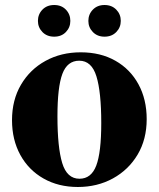

<svg xmlns="http://www.w3.org/2000/svg" viewBox="-20 -734 634 767"><path d="M291 13Q213.5 13 154 -20.8Q94.5 -54.5 61.2 -115Q28 -175.5 28 -254Q28 -334.5 63.8 -395.5Q99.5 -456.5 161.8 -490.8Q224 -525 302.5 -525Q382 -525 441.2 -491.2Q500.5 -457.5 533.2 -397.2Q566 -337 566 -258Q566 -177.5 529.8 -116.5Q493.5 -55.5 431 -21.2Q368.5 13 291 13ZM297.5 -20Q344.5 -20 364.5 -72.5Q384.5 -125 384.5 -242.5Q384.5 -366.5 365.2 -429Q346 -491.5 296.5 -491.5Q249 -491.5 229.2 -439Q209.5 -386.5 209.5 -269.5Q209.5 -145.5 228.5 -82.8Q247.5 -20 297.5 -20ZM196.5 -587.5Q167.5 -587.5 149.5 -606Q131.5 -624.5 131.5 -650.5Q131.5 -677 149.5 -695.5Q167.5 -714 196.5 -714Q225.5 -714 243.2 -695.5Q261 -677 261 -650.5Q261 -624.5 243.2 -606Q225.5 -587.5 196.5 -587.5ZM397.5 -587.5Q369 -587.5 351 -606Q333 -624.5 333 -650.5Q333 -677 351 -695.5Q369 -714 397.5 -714Q426.5 -714 444.5 -695.5Q462.5 -677 462.5 -650.5Q462.5 -624.5 444.5 -606Q426.5 -587.5 397.5 -587.5Z"/></svg>

Font: Newsreader Display
Style: Bold
Weight: 700
Designer: Hugues Gentile
Foundry: Production Type
Version: Version 1.001